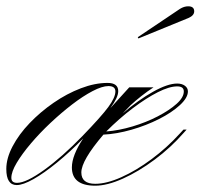

<svg xmlns="http://www.w3.org/2000/svg" viewBox="-76 -580 636 609"><path d="M-23 7Q-56 7 -56 -44Q-56 -78 -36 -116Q-16 -154 18 -189.5Q52 -225 94 -254Q136 -283 180.5 -300Q225 -317 265 -317Q299 -317 299 -291Q299 -281 293 -268Q287 -255 274 -237L334 -303H411Q391 -290 372 -275Q353 -260 338 -246Q325 -232 313 -220Q363 -263 409.5 -289Q456 -315 486 -315Q501 -315 510.5 -308Q520 -301 520 -290Q520 -270 494.5 -246.5Q469 -223 428.5 -202.5Q388 -182 341 -168.5Q294 -155 252 -153Q182 -71 182 -33Q182 3 226 3Q262 3 309 -18Q356 -39 404.5 -75Q453 -111 494 -156L506 -169H516L507 -159Q466 -112 415 -74Q364 -36 314 -13.5Q264 9 226 9Q152 9 152 -49Q152 -87 188 -141Q146 -98 105 -64.5Q64 -31 30.5 -12Q-3 7 -23 7ZM-22 0Q7 0 64 -41Q121 -82 185 -148Q245 -210 267.5 -240.5Q290 -271 290 -290Q290 -307 268 -307Q248 -307 217.5 -291Q187 -275 152.5 -248.5Q118 -222 84 -190Q50 -158 22 -125Q-6 -92 -23 -63.5Q-40 -35 -40 -16Q-40 0 -22 0ZM486 -306Q461 -306 424.5 -287.5Q388 -269 345.5 -237Q303 -205 261 -163Q301 -166 344.5 -179Q388 -192 424.5 -211Q461 -230 484 -250.5Q507 -271 507 -290Q507 -306 486 -306ZM363 -458 361 -462 495 -552Q508 -560 521 -560Q540 -560 540 -544Q540 -531 522 -523Z"/></svg>

Font: Ballet 16pt
Style: Regular
Weight: 400
Designer: Maximiliano R. Sproviero
Foundry: Omnibus-Type
Version: Version 1.100; ttfautohint (v1.8.3)